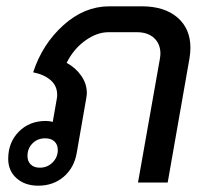

<svg xmlns="http://www.w3.org/2000/svg" viewBox="-20 -578 669 608"><path d="M583 -427Q583 -411 580 -393L511 0H417L486 -390Q488 -402 488 -408Q488 -439 468 -457.5Q448 -476 414 -476H323Q287 -476 250 -449.5Q213 -423 191 -379Q219 -364 237 -338.5Q255 -313 255 -283Q255 -278 253 -266L223 -94Q215 -47 182 -18.5Q149 10 101 10Q59 10 32.5 -13.5Q6 -37 6 -75Q6 -127 39.5 -161Q73 -195 125 -195Q137 -195 147 -192L160 -266Q161 -270 161 -278Q161 -306 140.5 -324Q120 -342 85 -349Q114 -438 180.5 -498Q247 -558 326 -558H429Q501 -558 542 -522.5Q583 -487 583 -427ZM163 -103Q163 -120 152.5 -130Q142 -140 123 -140Q99 -140 83 -124Q67 -108 67 -84Q67 -67 77.5 -57Q88 -47 106 -47Q130 -47 146.5 -63.5Q163 -80 163 -103Z"/></svg>

Font: Bai Jamjuree Medium
Style: Italic
Weight: 500
Italic angle: -10°
Version: Version 1.000; ttfautohint (v1.6)